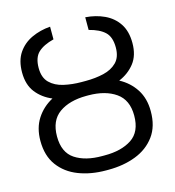

<svg xmlns="http://www.w3.org/2000/svg" viewBox="-109 -814 834 916"><g transform="rotate(-15 308.5 -356.0)"><path d="M297.9 -427.6H319.6Q366.8 -427.6 407.7 -437.1Q448.5 -446.7 473.7 -472.1Q498.9 -497.5 498.9 -545.1Q498.9 -596.6 473 -621.3Q447.1 -646 395.2 -659.1V-721.6Q446.4 -718 488.6 -698.3Q530.9 -678.6 555.9 -641Q581 -603.3 581 -545.1Q581 -484 551.1 -445.8Q521.3 -407.7 473.7 -387.8Q523.1 -361.5 552.2 -316.4Q581.3 -271.3 581.3 -208.5Q581.7 -133.9 546 -85.4Q510.3 -36.9 449.8 -13.5Q389.2 9.9 314.3 9.9H302.6Q228 9.9 167.6 -13.5Q107.2 -36.9 71.6 -85Q35.9 -133.2 35.9 -207Q35.9 -270.6 65.2 -316.1Q94.5 -361.5 143.8 -387.8Q95.9 -407.7 65.9 -445.8Q35.9 -484 35.9 -545.1Q35.9 -603.3 61.4 -641Q87 -678.6 129.4 -698.3Q171.9 -718 221.6 -721.6V-659.1Q170.1 -646 144 -621.3Q117.9 -596.6 117.9 -545.1Q117.9 -497.2 143.8 -471.8Q169.7 -446.4 211.1 -437Q252.5 -427.6 297.9 -427.6ZM314.3 -358H302.6Q219.1 -357.6 168.5 -321.6Q117.9 -285.5 117.9 -207Q117.9 -127.8 168.7 -94.3Q219.5 -60.7 302.6 -61.1H314.3Q397 -60.7 448.3 -94.5Q499.6 -128.2 499.6 -208.5Q499.6 -285.9 448.3 -321.7Q397 -357.6 314.3 -358Z"/></g></svg>

Font: Inter UI Light
Style: Regular
Weight: 300
Designer: Rasmus Andersson
Foundry: rsms
Version: 3.2;8d6f07862